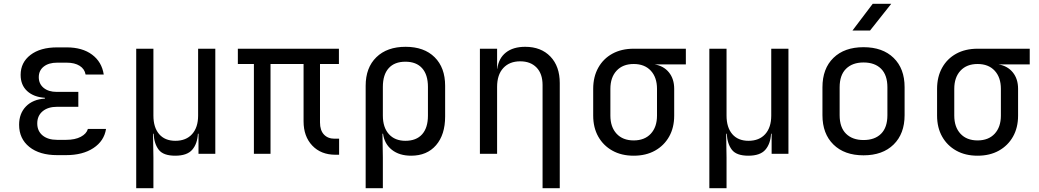

<svg xmlns="http://www.w3.org/2000/svg" viewBox="-20 -805 5440 1005"><path d="M326 7H279Q187 7 133.5 -36Q80 -79 80 -152Q80 -211 116 -248Q152 -285 215 -289V-293Q156 -297 122 -328.5Q88 -360 88 -413Q88 -478 139.5 -517.5Q191 -557 279 -557H329Q411 -557 462 -519Q513 -481 523 -415H428Q423 -444 397 -460.5Q371 -477 329 -477H279Q235 -477 209 -456.5Q183 -436 183 -401Q183 -366 208.5 -345Q234 -324 277 -324H390V-246H279Q231 -246 203 -222.5Q175 -199 175 -159Q175 -119 203 -96Q231 -73 279 -73H326Q373 -73 403 -89Q433 -105 440 -130H535Q525 -67 469 -30Q413 7 326 7Z M693 180V-550H783V-200Q783 -138 813 -103Q843 -68 898 -68Q954 -68 985.5 -103Q1017 -138 1017 -200V-550H1107V0H1019V-105H1016Q1013 -52 986 -21Q959 10 897 10Q835 10 811 -21Q787 -52 784 -105H781L783 20V180Z M1736 5Q1660 5 1614.5 -43Q1569 -91 1569 -170V-470H1396V0H1309V-470H1225V-550H1754V-470H1655V-164Q1655 -123 1675.5 -101Q1696 -79 1731 -79H1755V5Z M1894 180V-356Q1894 -451 1950 -505.5Q2006 -560 2103 -560Q2200 -560 2255 -505.5Q2310 -451 2310 -356V-195Q2310 -100 2262.5 -45Q2215 10 2132 10Q2070 10 2031 -21Q1992 -52 1985 -105H1982L1984 20V180ZM2102 -68Q2159 -68 2189.5 -102Q2220 -136 2220 -200V-350Q2220 -414 2189.5 -448Q2159 -482 2102 -482Q2045 -482 2014.5 -448Q1984 -414 1984 -350V-200Q1984 -138 2015.5 -103Q2047 -68 2102 -68Z M2492 0V-550H2582V-445H2583Q2590 -500 2628 -530Q2666 -560 2729 -560Q2812 -560 2861 -509Q2910 -458 2910 -370V180H2820V-360Q2820 -419 2788.5 -451.5Q2757 -484 2703 -484Q2647 -484 2614.5 -449Q2582 -414 2582 -350V0Z M3297 10Q3233 10 3185.5 -16.5Q3138 -43 3111.5 -90Q3085 -137 3085 -200V-340Q3085 -403 3111.5 -450.5Q3138 -498 3185.5 -524Q3233 -550 3297 -550H3570V-468H3406Q3454 -460 3481.5 -426Q3509 -392 3509 -340V-200Q3509 -137 3482.5 -90Q3456 -43 3408.5 -16.5Q3361 10 3297 10ZM3297 -70Q3354 -70 3386.5 -105Q3419 -140 3419 -200V-340Q3419 -400 3386.5 -435Q3354 -470 3297 -470Q3240 -470 3207.5 -435Q3175 -400 3175 -340V-200Q3175 -140 3207.5 -105Q3240 -70 3297 -70Z M3693 180V-550H3783V-200Q3783 -138 3813 -103Q3843 -68 3898 -68Q3954 -68 3985.5 -103Q4017 -138 4017 -200V-550H4107V0H4019V-105H4016Q4013 -52 3986 -21Q3959 10 3897 10Q3835 10 3811 -21Q3787 -52 3784 -105H3781L3783 20V180Z M4500 8Q4400 8 4342.5 -48.5Q4285 -105 4285 -202V-348Q4285 -446 4342.5 -502Q4400 -558 4500 -558Q4600 -558 4657.5 -502Q4715 -446 4715 -349V-202Q4715 -105 4657.5 -48.5Q4600 8 4500 8ZM4500 -72Q4559 -72 4592 -105Q4625 -138 4625 -202V-348Q4625 -412 4592 -445Q4559 -478 4500 -478Q4442 -478 4408.5 -445Q4375 -412 4375 -348V-202Q4375 -138 4408.5 -105Q4442 -72 4500 -72ZM4442 -645 4548 -785H4645L4534 -645Z M5097 10Q5033 10 4985.5 -16.5Q4938 -43 4911.5 -90Q4885 -137 4885 -200V-340Q4885 -403 4911.5 -450.5Q4938 -498 4985.5 -524Q5033 -550 5097 -550H5370V-468H5206Q5254 -460 5281.5 -426Q5309 -392 5309 -340V-200Q5309 -137 5282.5 -90Q5256 -43 5208.5 -16.5Q5161 10 5097 10ZM5097 -70Q5154 -70 5186.5 -105Q5219 -140 5219 -200V-340Q5219 -400 5186.5 -435Q5154 -470 5097 -470Q5040 -470 5007.5 -435Q4975 -400 4975 -340V-200Q4975 -140 5007.5 -105Q5040 -70 5097 -70Z"/></svg>

Font: Liga JetBrainsMono Nerd Font
Style: Regular
Weight: 400
Designer: Philipp Nurullin, Konstantin Bulenkov
Foundry: JetBrains
Version: Version 2.225; ttfautohint (v1.8.3)